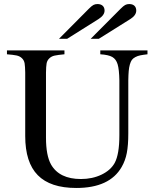

<svg xmlns="http://www.w3.org/2000/svg" viewBox="-20 -910 762 944"><path d="M705.1 -662.1V-643.1Q683.1 -640.6 669.9 -637.9Q656.7 -635.3 645.3 -629.2Q633.8 -623 628.2 -615.2Q622.6 -607.4 618.4 -592.8Q614.3 -578.1 612.8 -560.5Q611.3 -543 610.8 -515.1V-253.9Q610.8 -195.8 603.5 -158Q596.2 -120.1 578.1 -88.9Q519 14.2 355 14.2Q227.5 14.2 165.8 -48.6Q104 -111.3 104 -241.2V-553.2Q103.5 -583 101.1 -598.1Q98.6 -613.3 88.1 -623.5Q77.6 -633.8 61.8 -637.2Q45.9 -640.6 14.2 -643.1V-662.1H296.9V-643.1Q264.6 -640.1 248.8 -636.7Q232.9 -633.3 222.2 -622.8Q211.4 -612.3 209 -597.4Q206.5 -582.5 206.1 -553.2V-232.9Q206.1 -145.5 231 -101.1Q272 -29.8 377.9 -29.8Q434.1 -29.8 479 -51.3Q523.9 -72.8 543.9 -108.9Q566.9 -151.4 566.9 -245.1V-515.1Q565.9 -568.8 558.3 -594Q550.8 -619.1 532 -629.9Q513.2 -640.6 473.1 -643.1V-662.1ZM465.8 -719.2H425.8L573.2 -867.2Q586.9 -880.9 595.5 -885.5Q604 -890.1 615.2 -890.1Q631.8 -890.1 640.9 -881.6Q649.9 -873 649.9 -857.9Q649.9 -834.5 620.1 -815.9ZM310.1 -719.2H270L417 -867.2Q430.7 -880.9 439.2 -885.5Q447.8 -890.1 459 -890.1Q475.6 -890.1 484.9 -881.6Q494.1 -873 494.1 -857.9Q494.1 -835 463.9 -815.9Z"/></svg>

Font: Accordance
Style: Regular
Weight: 400
Version: Version 1.1 (build May 11, 2018) Miklal Software Solutions, 